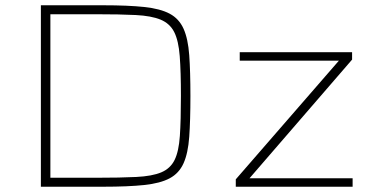

<svg xmlns="http://www.w3.org/2000/svg" viewBox="-20 -708 1424 728"><path d="M135 0V-688H371Q466 -688 527 -681.5Q588 -675 623.5 -656Q659 -637 676 -599Q693 -561 697.5 -499Q702 -437 702 -344Q702 -251 697.5 -189Q693 -127 676 -89Q659 -51 623.5 -32Q588 -13 527 -6.5Q466 0 371 0ZM171 -34H343Q436 -34 496.5 -37Q557 -40 591.5 -54.5Q626 -69 642 -101.5Q658 -134 662 -193Q666 -252 666 -344Q666 -436 661.5 -495Q657 -554 640.5 -586.5Q624 -619 589 -633.5Q554 -648 494.5 -651Q435 -654 343 -654H171ZM874 0V-28L1265 -478H889V-510H1315V-482L926 -32H1317V0Z"/></svg>

Font: Saira Expanded Thin
Style: Regular
Weight: 250
Width: 7
Designer: Hector Gatti with collaboration of the Omnibus-Type team
Foundry: Omnibus-Type
Version: Version 1.101